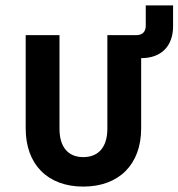

<svg xmlns="http://www.w3.org/2000/svg" viewBox="-20 -680 660 710"><path d="M75 -205C75 -72 156 10 288 10C420 10 502 -72 502 -205V-465C579 -465 620 -512 620 -583V-660H519V-585C519 -563 507 -550 484 -550H377V-204C377 -136 344 -99 288 -99C232 -99 200 -136 200 -204V-550H75Z"/></svg>

Font: Tekne LDO
Style: Bold
Weight: 700
Monospace: yes
Designer: Alessio Laiso, Mario Rullo, Paolo Rosset
Foundry: Alessio Laiso
Version: Version 1.000;hotconv 1.0.109;makeotfexe 2.5.65596